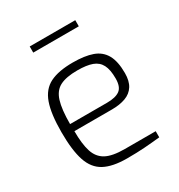

<svg xmlns="http://www.w3.org/2000/svg" viewBox="-171 -829 884 949"><g transform="rotate(-30 271.0 -354.0)"><path d="M279 6Q197 6 149.5 -19.5Q102 -45 82 -105Q62 -165 62 -268Q62 -373 83 -432Q104 -491 152.5 -515Q201 -539 282 -539Q350 -539 393.5 -523.5Q437 -508 458.5 -470Q480 -432 480 -365Q480 -320 462.5 -292.5Q445 -265 412 -253Q379 -241 334 -241H120Q120 -168 134 -124Q148 -80 184.5 -60Q221 -40 292 -40H468V-5Q420 0 377.5 3Q335 6 279 6ZM119 -282H330Q379 -282 403 -299.5Q427 -317 427 -365Q427 -415 412.5 -443Q398 -471 366.5 -482.5Q335 -494 282 -494Q219 -494 183.5 -476Q148 -458 133.5 -412Q119 -366 119 -282ZM138 -679V-714H398V-679Z"/></g></svg>

Font: Exo Thin Light
Style: Regular
Weight: 300
Version: Version 2.000